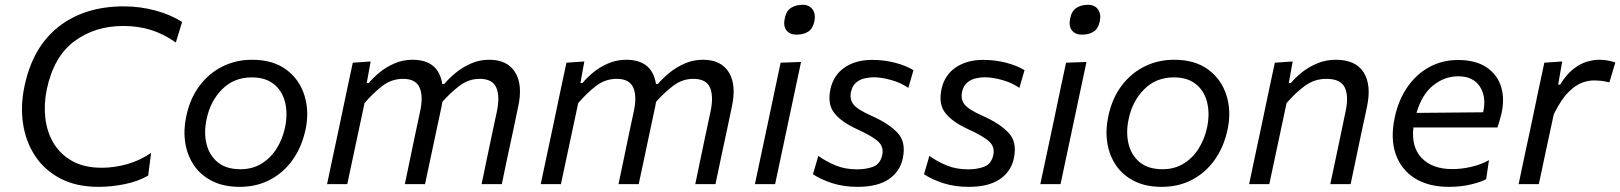

<svg xmlns="http://www.w3.org/2000/svg" viewBox="-20 -752 6616 784"><path d="M382.5 11Q292 11 227.2 -22.8Q162.5 -56.5 124 -114.5Q85.5 -172.5 74.2 -246.2Q63 -320 80 -400Q113.5 -560 219.5 -643Q325.5 -726 486 -726Q552 -726 615.5 -708.8Q679 -691.5 723.5 -662L698 -578.5Q646.5 -614.5 594.8 -630.2Q543 -646 484 -646Q367.5 -646 283.5 -583.5Q199.5 -521 171 -387Q158.5 -326 165.2 -269Q172 -212 199.5 -166.5Q227 -121 275.8 -94Q324.5 -67 395.5 -67Q445.5 -67 497.5 -81.2Q549.5 -95.5 597 -127.5L585 -35Q544.5 -11.5 489.8 -0.2Q435 11 382.5 11Z M959 11Q893 11 846.2 -12.8Q799.5 -36.5 772 -77Q744.5 -117.5 736.5 -168.8Q728.5 -220 740 -274.5Q755 -348.5 794 -400.8Q833 -453 888.5 -480.5Q944 -508 1009 -508Q1094.5 -508 1148.8 -467.8Q1203 -427.5 1223.2 -362.2Q1243.5 -297 1227.5 -222.5Q1212.5 -152.5 1175.5 -100Q1138.5 -47.5 1083.2 -18.2Q1028 11 959 11ZM962 -61Q1011 -61 1048.2 -84Q1085.5 -107 1109.8 -145.8Q1134 -184.5 1144 -232Q1155.5 -288 1144 -334.5Q1132.5 -381 1098.2 -408.5Q1064 -436 1008.5 -436Q935 -436 886.8 -387.2Q838.5 -338.5 823.5 -265Q812 -211 823.2 -164.5Q834.5 -118 869 -89.5Q903.5 -61 962 -61Z M1315.5 0Q1327 -55.5 1338 -106.8Q1349 -158 1362 -219L1372.5 -269Q1382.5 -317 1394.8 -375.2Q1407 -433.5 1420.5 -496L1493.5 -501L1477.5 -413H1486Q1503.5 -434.5 1530.2 -456.5Q1557 -478.5 1591.2 -493.2Q1625.5 -508 1664.5 -508Q1770.5 -508 1786 -409H1794Q1813.5 -432.5 1841.5 -455.2Q1869.5 -478 1904 -493Q1938.5 -508 1977.5 -508Q2052.5 -508 2084 -456Q2115.5 -404 2095.5 -314.5Q2091 -293.5 2086.2 -270.5Q2081.5 -247.5 2075.5 -219Q2062 -157 2051.2 -106.2Q2040.5 -55.5 2029 0H1946.5Q1958 -55.5 1968.5 -106Q1979 -156.5 1991.5 -215.5L2009 -297Q2022 -360 2006.2 -395Q1990.5 -430 1939 -430Q1894 -430 1857.5 -402.5Q1821 -375 1786.5 -336.5Q1785 -326 1782.5 -314.5Q1774 -275 1762 -219Q1749 -158 1738.2 -106.5Q1727.5 -55 1715.5 0H1633Q1644.5 -55.5 1655.2 -106.2Q1666 -157 1678 -215.5L1695.5 -297Q1709 -360 1693 -395Q1677 -430 1626 -430Q1579 -430 1541.5 -401.2Q1504 -372.5 1468.5 -331L1444 -216Q1431.5 -157 1420.5 -106Q1409.5 -55 1398 0Z M2188 0Q2199.5 -55.5 2210.5 -106.8Q2221.5 -158 2234.5 -219L2245 -269Q2255 -317 2267.2 -375.2Q2279.5 -433.5 2293 -496L2366 -501L2350 -413H2358.5Q2376 -434.5 2402.8 -456.5Q2429.5 -478.5 2463.8 -493.2Q2498 -508 2537 -508Q2643 -508 2658.5 -409H2666.5Q2686 -432.5 2714 -455.2Q2742 -478 2776.5 -493Q2811 -508 2850 -508Q2925 -508 2956.5 -456Q2988 -404 2968 -314.5Q2963.5 -293.5 2958.8 -270.5Q2954 -247.5 2948 -219Q2934.5 -157 2923.8 -106.2Q2913 -55.5 2901.5 0H2819Q2830.5 -55.5 2841 -106Q2851.5 -156.5 2864 -215.5L2881.5 -297Q2894.5 -360 2878.8 -395Q2863 -430 2811.5 -430Q2766.5 -430 2730 -402.5Q2693.5 -375 2659 -336.5Q2657.5 -326 2655 -314.5Q2646.5 -275 2634.5 -219Q2621.5 -158 2610.8 -106.5Q2600 -55 2588 0H2505.5Q2517 -55.5 2527.8 -106.2Q2538.5 -157 2550.5 -215.5L2568 -297Q2581.5 -360 2565.5 -395Q2549.5 -430 2498.5 -430Q2451.5 -430 2414 -401.2Q2376.5 -372.5 2341 -331L2316.5 -216Q2304 -157 2293 -106Q2282 -55 2270.5 0Z M3062.5 0Q3074 -55 3085 -106Q3096 -157 3109 -219L3119.5 -268.5Q3133.5 -336 3144.8 -388.8Q3156 -441.5 3167.5 -496L3251 -499Q3239 -442.5 3227.8 -390Q3216.5 -337.5 3202 -268.5L3191.5 -219Q3178.5 -157 3167.5 -106Q3156.5 -55 3145 0ZM3232 -610.5Q3205 -610.5 3191.2 -628.2Q3177.5 -646 3184.5 -677.5Q3190.5 -707.5 3210.2 -720Q3230 -732.5 3257.5 -732.5Q3284.5 -732.5 3298 -713.5Q3311.5 -694.5 3305.5 -665.5Q3299 -634.5 3279.8 -622.5Q3260.5 -610.5 3232 -610.5Z M3481.5 11Q3424.5 11 3377.8 -4.2Q3331 -19.5 3299.5 -40.5L3321.5 -115.5Q3354 -92 3392.8 -76.2Q3431.5 -60.5 3480 -60.5Q3516 -60.5 3544.8 -71Q3573.5 -81.5 3582 -117Q3590 -151 3566.8 -173.2Q3543.5 -195.5 3478.5 -225Q3414.5 -254.5 3386.2 -291Q3358 -327.5 3371 -388Q3383.5 -445.5 3429 -476.5Q3474.5 -507.5 3540.5 -507.5Q3590 -507.5 3634.2 -496Q3678.5 -484.5 3710 -465.5L3689 -393Q3658.5 -414.5 3618.2 -425.5Q3578 -436.5 3547.5 -436.5Q3531 -436.5 3511.5 -432.2Q3492 -428 3476.2 -415.2Q3460.5 -402.5 3455 -377Q3448.5 -348 3464.2 -326.5Q3480 -305 3540 -278.5Q3608.5 -248 3644.5 -210.2Q3680.5 -172.5 3666.5 -106Q3655.5 -52 3609.5 -20.5Q3563.5 11 3481.5 11Z M3935 11Q3878 11 3831.2 -4.2Q3784.5 -19.5 3753 -40.5L3775 -115.5Q3807.5 -92 3846.2 -76.2Q3885 -60.5 3933.5 -60.5Q3969.5 -60.5 3998.2 -71Q4027 -81.5 4035.5 -117Q4043.5 -151 4020.2 -173.2Q3997 -195.5 3932 -225Q3868 -254.5 3839.8 -291Q3811.5 -327.5 3824.5 -388Q3837 -445.5 3882.5 -476.5Q3928 -507.5 3994 -507.5Q4043.5 -507.5 4087.8 -496Q4132 -484.5 4163.5 -465.5L4142.5 -393Q4112 -414.5 4071.8 -425.5Q4031.5 -436.5 4001 -436.5Q3984.5 -436.5 3965 -432.2Q3945.5 -428 3929.8 -415.2Q3914 -402.5 3908.5 -377Q3902 -348 3917.8 -326.5Q3933.5 -305 3993.5 -278.5Q4062 -248 4098 -210.2Q4134 -172.5 4120 -106Q4109 -52 4063 -20.5Q4017 11 3935 11Z M4228 0Q4239.5 -55 4250.5 -106Q4261.5 -157 4274.5 -219L4285 -268.5Q4299 -336 4310.2 -388.8Q4321.5 -441.5 4333 -496L4416.5 -499Q4404.5 -442.5 4393.2 -390Q4382 -337.5 4367.5 -268.5L4357 -219Q4344 -157 4333 -106Q4322 -55 4310.5 0ZM4397.5 -610.5Q4370.5 -610.5 4356.8 -628.2Q4343 -646 4350 -677.5Q4356 -707.5 4375.8 -720Q4395.5 -732.5 4423 -732.5Q4450 -732.5 4463.5 -713.5Q4477 -694.5 4471 -665.5Q4464.5 -634.5 4445.2 -622.5Q4426 -610.5 4397.5 -610.5Z M4724 11Q4658 11 4611.2 -12.8Q4564.5 -36.5 4537 -77Q4509.5 -117.5 4501.5 -168.8Q4493.5 -220 4505 -274.5Q4520 -348.5 4559 -400.8Q4598 -453 4653.5 -480.5Q4709 -508 4774 -508Q4859.5 -508 4913.8 -467.8Q4968 -427.5 4988.2 -362.2Q5008.5 -297 4992.5 -222.5Q4977.5 -152.5 4940.5 -100Q4903.5 -47.5 4848.2 -18.2Q4793 11 4724 11ZM4727 -61Q4776 -61 4813.2 -84Q4850.5 -107 4874.8 -145.8Q4899 -184.5 4909 -232Q4920.5 -288 4909 -334.5Q4897.5 -381 4863.2 -408.5Q4829 -436 4773.5 -436Q4700 -436 4651.8 -387.2Q4603.5 -338.5 4588.5 -265Q4577 -211 4588.2 -164.5Q4599.5 -118 4634 -89.5Q4668.5 -61 4727 -61Z M5080.5 0Q5092 -55.5 5103 -106.8Q5114 -158 5127 -219L5137.5 -269Q5147.5 -317 5159.8 -375.2Q5172 -433.5 5185.5 -496L5258.5 -501L5242.5 -413H5251Q5268.5 -434.5 5296 -456.5Q5323.5 -478.5 5358.8 -493.2Q5394 -508 5434 -508Q5516 -508 5548.5 -456Q5581 -404 5561.5 -314.5Q5557 -293.5 5552.2 -270.5Q5547.5 -247.5 5541 -219Q5528.5 -158 5517.5 -106.8Q5506.5 -55.5 5495 0H5412Q5424 -55.5 5434.5 -106.2Q5445 -157 5457.5 -215.5L5474.5 -297Q5488 -360 5471 -395Q5454 -430 5396 -430Q5347 -430 5308 -401.2Q5269 -372.5 5233.5 -331L5209 -216Q5196.5 -156.5 5185.5 -105.8Q5174.5 -55 5163 0Z M5896.5 11Q5813 11 5757 -24.2Q5701 -59.5 5679 -123Q5657 -186.5 5675 -271.5Q5690 -343 5726.5 -396Q5763 -449 5816 -478Q5869 -507 5933.5 -507Q6004.5 -507 6049 -477.8Q6093.5 -448.5 6109.2 -398.5Q6125 -348.5 6110.5 -286Q6107.5 -272.5 6103 -258Q6098.5 -243.5 6094.5 -231.5H5751.5Q5742 -152 5785.2 -106.8Q5828.5 -61.5 5911 -61.5Q5947.5 -61.5 5987.8 -70.8Q6028 -80 6060 -98L6048.5 -20.5Q6030 -9.5 5987.8 0.8Q5945.5 11 5896.5 11ZM5934 -440.5Q5879.5 -440.5 5833 -404Q5786.5 -367.5 5764 -291L6036 -293.5L6036.5 -295Q6050 -357.5 6022.5 -399Q5995 -440.5 5934 -440.5Z M6181 0Q6192.5 -55 6203.2 -105.8Q6214 -156.5 6227.5 -219L6238 -268.5Q6248 -317 6260.2 -375.2Q6272.5 -433.5 6286 -496L6359 -501L6342.5 -406.5H6350.5Q6376.5 -448.5 6404.5 -470.2Q6432.5 -492 6459.8 -500Q6487 -508 6510.5 -508Q6528 -508 6545.5 -504.8Q6563 -501.5 6576 -497L6551.5 -415.5Q6533 -420.5 6517.5 -422Q6502 -423.5 6486.5 -423.5Q6465 -423.5 6438.8 -413.8Q6412.5 -404 6383.2 -374.5Q6354 -345 6324.5 -285L6309.5 -215.5Q6297 -156.5 6286 -105.8Q6275 -55 6263.5 0Z"/></svg>

Font: Commissioner
Style: Italic
Weight: 400
Italic angle: -12°
Designer: Kostas Bartsokas
Foundry: Kostas Bartsokas
Version: Version 1.000; ttfautohint (v1.8.3)